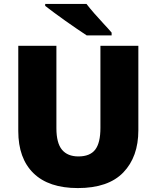

<svg xmlns="http://www.w3.org/2000/svg" viewBox="-20 -947 797 977"><path d="M684 -284Q684 -149 607.5 -69.5Q531 10 376 10Q228 10 150.5 -65.5Q73 -141 73 -280V-714H267V-295Q267 -219 295.5 -185Q324 -151 379 -151Q438 -151 464.5 -185.5Q491 -220 491 -296V-714H684ZM420 -927Q437 -905 460.5 -878Q484 -851 508 -825.5Q532 -800 548 -781V-767H421Q401 -780 372.5 -799.5Q344 -819 313.5 -840.5Q283 -862 255.5 -882.5Q228 -903 210 -917V-927Z"/></svg>

Font: Noto Sans Lao Black
Style: Regular
Weight: 900
Designer: Monotype Design Team
Foundry: Monotype Imaging Inc.
Version: Version 2.003; ttfautohint (v1.8.4.7-5d5b)